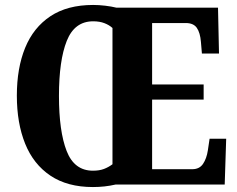

<svg xmlns="http://www.w3.org/2000/svg" viewBox="-20 -745 958 775"><path d="M355 10Q252 10 183.5 -36Q115 -82 81.5 -165Q48 -248 48 -359Q48 -470 81.5 -552Q115 -634 183.5 -679.5Q252 -725 356 -725Q379 -725 404.5 -722Q430 -719 450 -714H860L864 -529H795L791 -576Q788 -613 774.5 -632.5Q761 -652 730 -652H594V-404H802V-343H594V-62H756Q785 -62 799.5 -83.5Q814 -105 819 -138L826 -185H893L887 0H446Q403 10 355 10ZM355 -56Q381 -56 399.5 -63Q418 -70 434 -82V-632Q421 -644 401.5 -651.5Q382 -659 356 -659Q281 -659 249.5 -580Q218 -501 218 -358Q218 -215 249 -135.5Q280 -56 355 -56Z"/></svg>

Font: Noto Serif Thai Condensed ExtraBold
Style: Regular
Weight: 800
Width: 3
Designer: Monotype Design Team
Foundry: Monotype Imaging Inc.
Version: Version 2.002; ttfautohint (v1.8.4.7-5d5b)